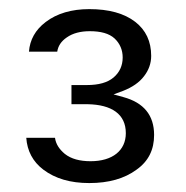

<svg xmlns="http://www.w3.org/2000/svg" viewBox="-20 -729 407 421"><path d="M136.7 -500.5H172.4C224.6 -499.5 255.9 -479 255.9 -437C255.9 -398.9 226.6 -375.5 178.7 -375.5C155.3 -375.5 136.2 -380.4 122.1 -391.6C110.4 -401.4 102.5 -412.6 100.6 -426.8H37.6C39.6 -398.4 51.8 -374.5 75.2 -356.9C101.1 -337.4 134.3 -327.6 175.8 -327.6C218.3 -327.6 252.9 -337.4 279.3 -356.9C305.7 -375.5 317.9 -400.9 317.9 -433.1C317.9 -476.1 295.4 -503.9 250.5 -516.1L229 -522L250 -529.8C270 -537.6 285.6 -548.3 295.9 -562C306.2 -575.2 311.5 -590.3 311.5 -606.4C311.5 -638.2 299.8 -663.1 276.4 -681.2C252.4 -699.7 218.8 -709 175.8 -709C137.2 -709 105 -699.7 80.1 -680.7C57.6 -663.6 45.4 -641.6 43.5 -615.7H105.5C107.4 -628.4 114.3 -638.7 126.5 -647C139.6 -656.2 156.7 -660.6 176.8 -660.6C200.7 -660.6 219.2 -655.8 231.4 -644.5C243.2 -633.3 249 -619.1 249 -603C249 -585 242.2 -570.3 229 -559.1C215.8 -547.9 196.3 -542.5 170.4 -542.5H136.7Z"/></svg>

Font: Shabnam Light
Style: Regular
Weight: 300
Foundry: DejaVu fonts team - Redesigned by Saber Rastikerdar - Based on Vazir font
Version: Version 5.0.1